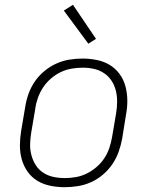

<svg xmlns="http://www.w3.org/2000/svg" viewBox="-20 -772 640 800"><path d="M249 8Q219 8 189.5 2Q160 -4 136 -18.5Q112 -33 95.5 -56Q79 -79 71 -107Q63 -135 63 -165Q63 -195 68 -226L85 -326Q89 -353 98.5 -380Q108 -407 124.5 -431.5Q141 -456 164.5 -475.5Q188 -495 214.5 -507Q241 -519 269 -523.5Q297 -528 324 -528Q354 -528 383.5 -522Q413 -516 437 -501.5Q461 -487 478 -464Q495 -441 502.5 -413Q510 -385 510.5 -355Q511 -325 505 -294L489 -194Q484 -167 474.5 -140Q465 -113 448.5 -88.5Q432 -64 409 -44.5Q386 -25 359.5 -13Q333 -1 304.5 3.5Q276 8 249 8ZM250 -30Q272 -30 295.5 -34Q319 -38 340.5 -48.5Q362 -59 381.5 -75.5Q401 -92 414.5 -112.5Q428 -133 435.5 -155.5Q443 -178 447 -201L464 -301Q468 -325 468 -349Q468 -373 462.5 -395Q457 -417 444.5 -436Q432 -455 413 -467.5Q394 -480 371.5 -485Q349 -490 324 -490Q302 -490 278.5 -486Q255 -482 233 -471.5Q211 -461 192 -444.5Q173 -428 159.5 -407.5Q146 -387 138 -364.5Q130 -342 127 -319L110 -219Q106 -195 105.5 -171Q105 -147 111 -125Q117 -103 129 -84Q141 -65 160 -52.5Q179 -40 202 -35Q225 -30 250 -30ZM348 -590 246 -728 284 -752 380 -610Z"/></svg>

Font: Iosevka Aile Extralight
Style: Italic
Weight: 200
Italic angle: -9°
Designer: Belleve Invis
Foundry: Belleve Invis
Version: Version 31.1.0; ttfautohint (v1.8.4)